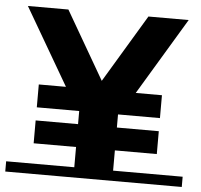

<svg xmlns="http://www.w3.org/2000/svg" viewBox="-51 -751 842 803"><g transform="rotate(5 370.5 -349.0)"><path d="M741 -43V0H0V-43H286V-128H108V-224H286V-279H108V-375H222L34 -698H204L369 -413L540 -698H709L515 -375H625V-279H449V-224H625V-128H449V-43Z"/></g></svg>

Font: Montserrat Subrayada
Style: Bold
Weight: 700
Version: Version 2.001